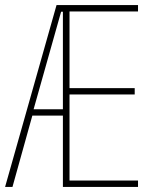

<svg xmlns="http://www.w3.org/2000/svg" viewBox="-20 -734 610 754"><path d="M522 0V-25H253V-363H509V-388H253V-689H522V-714H202L0 0H29L107 -280H227V0ZM112 -305 220 -688H227V-305Z"/></svg>

Font: Noto Sans Devanagari ExtraCondensed Thin
Style: Regular
Weight: 100
Width: 2
Designer: Jelle Bosma - Monotype Design Team
Foundry: Monotype Imaging Inc.
Version: Version 2.004